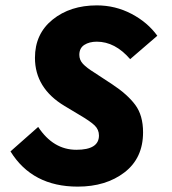

<svg xmlns="http://www.w3.org/2000/svg" viewBox="-20 -682 640 714"><path d="M269 12Q100 12 19 -119L122 -210Q178 -125 264 -125Q348 -125 348 -178Q348 -200 332 -215.5Q316 -231 275 -255L220 -288Q110 -354 110 -467Q110 -556 175.5 -609Q241 -662 340 -662Q409 -662 469 -630.5Q529 -599 565 -549L464 -462Q408 -527 340 -527Q312 -527 293.5 -515Q275 -503 275 -478Q275 -459 288.5 -444.5Q302 -430 331 -412L398 -368Q454 -331 483 -292Q512 -253 512 -190Q512 -94 443 -41Q374 12 269 12Z"/></svg>

Font: TypoPRO Source Code Pro
Style: Italic
Weight: 900
Italic angle: -11°
Monospace: yes
Designer: Paul D. Hunt, Teo Tuominen
Foundry: Adobe Systems Incorporated
Version: Version 1.030;PS 1.0;hotconv 1.0.84;makeotf.lib2.5.63406